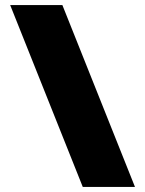

<svg xmlns="http://www.w3.org/2000/svg" viewBox="-20 -734 570 754"><path d="M20 -714H225L510 0H305Z"/></svg>

Font: Prompt ExtraBold
Style: Regular
Weight: 800
Designer: Katatrad Team
Foundry: CadsonDemak
Version: Version 1.001